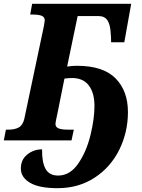

<svg xmlns="http://www.w3.org/2000/svg" viewBox="-42 -734 742 1004"><path d="M67 147Q67 101 100.5 74Q134 47 178 47Q177 115 196.5 149.5Q216 184 262 184Q324 184 367 121.5Q410 59 431 -27Q452 -113 452 -180Q452 -248 422.5 -287Q393 -326 335 -326Q316 -326 295 -323L259 -144Q248 -94 248 -87Q248 -69 264.5 -62.5Q281 -56 314 -56H344L332 0H-22L-11 -56H2Q35 -56 56 -67.5Q77 -79 85 -112L188 -600Q192 -622 192 -627Q192 -645 176 -651.5Q160 -658 128 -658H116L126 -714H644L608 -513H539Q539 -540 537 -558Q535 -605 520 -627.5Q505 -650 473 -650H364L309 -386Q337 -390 360 -390Q497 -390 562 -324.5Q627 -259 627 -148Q627 -43 582 48.5Q537 140 453 195Q369 250 259 250Q162 250 114.5 221.5Q67 193 67 147Z"/></svg>

Font: Noto Serif NarrowExtraBold
Style: Italic
Weight: 800
Width: 4
Italic angle: -12°
Designer: Monotype Design Team
Foundry: Monotype Imaging Inc.
Version: Version 1.001